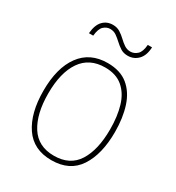

<svg xmlns="http://www.w3.org/2000/svg" viewBox="-174 -819 859 936"><g transform="rotate(30 256.0 -351.0)"><path d="M457 -264Q457 -139 408 -64.5Q359 10 256 10Q155 10 104.5 -64.5Q54 -139 54 -265Q54 -393 107 -465.5Q160 -538 259 -538Q330 -538 373.5 -502.5Q417 -467 437 -405Q457 -343 457 -264ZM81 -265Q81 -150 124 -82.5Q167 -15 256 -15Q346 -15 388 -81.5Q430 -148 430 -264Q430 -336 413.5 -392Q397 -448 359 -480.5Q321 -513 259 -513Q171 -513 126 -447.5Q81 -382 81 -265ZM106 -618Q110 -666 132 -689Q154 -712 188 -712Q211 -712 228.5 -701Q246 -690 260.5 -676Q275 -662 290.5 -651.5Q306 -641 325 -641Q346 -641 363 -656.5Q380 -672 383 -712H407Q405 -665 381.5 -641Q358 -617 324 -617Q300 -617 283 -628Q266 -639 251 -653Q236 -667 221 -677.5Q206 -688 186 -688Q167 -688 150.5 -673.5Q134 -659 130 -618Z"/></g></svg>

Font: Noto Sans Gurmukhi UI SemiCondensed Thin
Style: Regular
Weight: 100
Width: 4
Designer: Jelle Bosma - Monotype Design Team
Foundry: Monotype Imaging Inc.
Version: Version 2.004; ttfautohint (v1.8.4.7-5d5b)